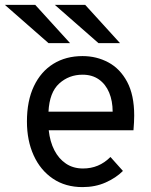

<svg xmlns="http://www.w3.org/2000/svg" viewBox="-57 -752 615 784"><path d="M280 12Q210 12 159 -22.5Q108 -57 80.5 -117.5Q53 -178 53 -256Q53 -340.5 81.5 -400.2Q110 -460 161 -491.5Q212 -523 280 -523Q337.5 -523 385.5 -497.2Q433.5 -471.5 462.2 -417.8Q491 -364 491 -280Q491 -268 490.2 -252.2Q489.5 -236.5 488 -220H142Q147 -173.5 165 -138.5Q183 -103.5 212.5 -83.8Q242 -64 282 -64Q314.5 -64 342.2 -75.5Q370 -87 394 -111L445 -54Q416.5 -25.5 374.2 -6.8Q332 12 280 12ZM141 -296H403Q403 -339.5 388.8 -373.8Q374.5 -408 347 -427.5Q319.5 -447 280 -447Q224.5 -447 184.8 -411Q145 -375 141 -296ZM141 -576 -37 -732H87L229 -576ZM345 -576 167 -732H291L433 -576Z"/></svg>

Font: Undotted
Style: Regular
Weight: 400
Designer: Delve Withrington, Dave Bailey, Thomas Jockin
Foundry: Delve Fonts LLC
Version: Version 4.000